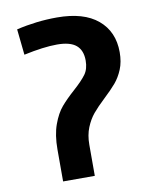

<svg xmlns="http://www.w3.org/2000/svg" viewBox="-81 -771 691 835"><g transform="rotate(-10 265.0 -353.5)"><path d="M130 -141Q130 -205 146.5 -250.5Q163 -296 186.5 -323.5Q210 -351 246 -383Q284 -417 301 -440.5Q318 -464 318 -501Q318 -546 291.5 -568.5Q265 -591 207 -591Q148 -591 60 -572L48 -686Q137 -707 227 -707Q345 -707 407.5 -654.5Q470 -602 470 -511Q470 -468 456.5 -435.5Q443 -403 423 -379.5Q403 -356 370 -325Q336 -293 316.5 -269.5Q297 -246 283.5 -213Q270 -180 270 -137V0H130Z"/></g></svg>

Font: FiraGOUPP
Style: Bold
Weight: 700
Designer: bBox Type
Foundry: bBox Type GmbH
Version: Version 1.001